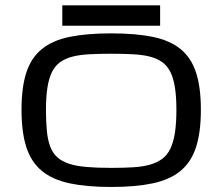

<svg xmlns="http://www.w3.org/2000/svg" viewBox="-20 -706 852 736"><path d="M218.8 -607.4H593.8V-685.5H218.8ZM62.5 -285.2Q62.5 -371.6 81.1 -428.2Q99.6 -484.9 140.6 -518.1Q181.6 -551.3 247.1 -564.7Q312.5 -578.1 406.2 -578.1Q500 -578.1 565.4 -564.7Q630.9 -551.3 671.9 -518.1Q712.9 -484.9 731.4 -428.2Q750 -371.6 750 -285.2Q750 -198.7 731.4 -141.6Q712.9 -84.5 671.9 -50.8Q630.9 -17.1 565.4 -3.2Q500 10.7 406.2 10.7Q312.5 10.7 247.1 -3.2Q181.6 -17.1 140.6 -50.8Q99.6 -84.5 81.1 -141.6Q62.5 -198.7 62.5 -285.2ZM156.2 -285.2Q156.2 -238.3 159.7 -203.6Q163.1 -168.9 172.6 -144Q182.1 -119.1 199.2 -103.5Q216.3 -87.9 244.1 -78.6Q272 -69.3 311.8 -65.9Q351.6 -62.5 406.2 -62.5Q453.1 -62.5 490 -64.7Q526.9 -66.9 554.4 -74.7Q582 -82.5 601.6 -96.9Q621.1 -111.3 633.1 -136.2Q645 -161.1 650.6 -197.5Q656.2 -233.9 656.2 -285.2Q656.2 -335.4 650.6 -370.8Q645 -406.2 633.1 -430.2Q621.1 -454.1 601.6 -468Q582 -481.9 554.4 -489Q526.9 -496.1 490 -498Q453.1 -500 406.2 -500Q359.4 -500 322.5 -498Q285.6 -496.1 258.1 -489Q230.5 -481.9 210.9 -468Q191.4 -454.1 179.4 -430.2Q167.5 -406.2 161.9 -370.8Q156.2 -335.4 156.2 -285.2Z"/></svg>

Font: Michroma
Style: Regular
Weight: 400
Version: Version 1.000